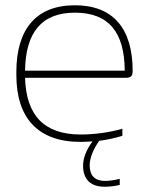

<svg xmlns="http://www.w3.org/2000/svg" viewBox="-20 -529 565 728"><path d="M483 -260C483 -422 408 -509 264 -509C115 -509 42 -416 42 -256V-244C42 -84 122 9 285 9C300 9 316 8 331 7C307 39 295 71 295 99C295 151 323 179 377 179C394 179 415 177 434 172V149C416 154 392 157 378 157C340 157 320 137 320 98C320 71 333 38 356 5C387 1 417 -6 444 -14V-41C393 -26 335 -19 286 -19C146 -19 79 -93 75 -234H458C478 -234 483 -243 483 -260ZM75 -261C77 -405 137 -481 264 -481C394 -481 452 -405 453 -261Z"/></svg>

Font: LT Wave Text Thin
Style: Regular
Weight: 100
Designer: Daniel Lyons
Version: Version 2.5 (Glyphs App)